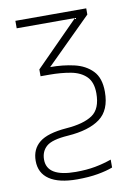

<svg xmlns="http://www.w3.org/2000/svg" viewBox="-86 -588 643 886"><g transform="rotate(-10 235.0 -145.0)"><path d="M203 240Q118 240 73.5 210Q29 180 29 123Q29 68 67.5 37Q106 6 195 -1Q276 -7 317.5 -35Q359 -63 359 -136Q359 -188 332.5 -214.5Q306 -241 260.5 -249.5Q215 -258 160 -258H119V-290L322 -495H49V-530H381V-501L170 -292Q230 -292 282 -280Q334 -268 366.5 -234.5Q399 -201 399 -136Q399 -50 347 -11.5Q295 27 196 34Q121 39 94.5 62Q68 85 68 124Q68 205 203 205Q254 205 294 197.5Q334 190 371 177V214Q343 225 300.5 232.5Q258 240 203 240Z"/></g></svg>

Font: Noto Sans ExtraLight
Style: Regular
Weight: 200
Designer: Monotype Design Team
Foundry: Monotype Imaging Inc.
Version: Version 2.007